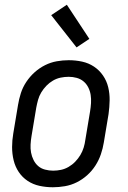

<svg xmlns="http://www.w3.org/2000/svg" viewBox="-20 -782 540 810"><path d="M203 8Q174 8 146.5 2Q119 -4 96.5 -19Q74 -34 59 -56.5Q44 -79 37.5 -106Q31 -133 31 -161.5Q31 -190 36 -219L56 -339Q60 -364 68 -389Q76 -414 91 -436.5Q106 -459 126 -477Q146 -495 170 -507Q194 -519 219.5 -523.5Q245 -528 270 -528Q299 -528 326.5 -522Q354 -516 376.5 -501Q399 -486 414.5 -463.5Q430 -441 436.5 -414Q443 -387 442.5 -358.5Q442 -330 438 -301L418 -181Q414 -156 405.5 -131Q397 -106 382.5 -83.5Q368 -61 348 -43Q328 -25 304 -13Q280 -1 254 3.5Q228 8 203 8ZM204 -62Q221 -62 237.5 -65.5Q254 -69 269.5 -78Q285 -87 297.5 -100Q310 -113 319 -128Q328 -143 333 -159.5Q338 -176 340 -192L360 -312Q363 -330 364 -347.5Q365 -365 362.5 -381.5Q360 -398 352.5 -413Q345 -428 332.5 -438.5Q320 -449 303.5 -453.5Q287 -458 270 -458Q253 -458 236 -454.5Q219 -451 203.5 -442Q188 -433 175.5 -420Q163 -407 154 -392Q145 -377 140.5 -360.5Q136 -344 133 -328L113 -208Q110 -190 109 -172.5Q108 -155 111 -138.5Q114 -122 121.5 -107Q129 -92 141 -81.5Q153 -71 170 -66.5Q187 -62 204 -62ZM303 -582 196 -718 262 -762 357 -618Z"/></svg>

Font: Iosevka Curly
Style: Italic
Weight: 400
Italic angle: -9°
Monospace: yes
Designer: Belleve Invis
Foundry: Belleve Invis
Version: Version 22.1.2; ttfautohint (v1.8.4)